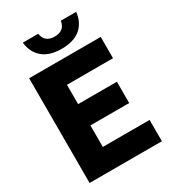

<svg xmlns="http://www.w3.org/2000/svg" viewBox="-224 -1061 1047 1175"><g transform="rotate(-30 299.0 -474.0)"><path d="M54.5 0V-740H560.5V-589.5H235V-453H509V-302.5H235V-150.5H565.5V0ZM318.5 -796Q233 -796 185.2 -836.5Q137.5 -877 130 -948H238.5Q248.5 -882.5 318.5 -882.5Q388.5 -882.5 398.5 -948H507Q499.5 -876.5 451.8 -836.2Q404 -796 318.5 -796Z"/></g></svg>

Font: Encode Sans SemiCondensed SemiCondensed ExtraBold
Style: Regular
Weight: 800
Width: 4
Designer: Multiple Designers
Foundry: Impallari Type
Version: Version 3.000; ttfautohint (v1.8.3) -l 8 -r 50 -G 200 -x 14 